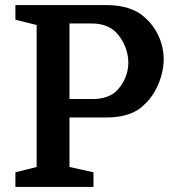

<svg xmlns="http://www.w3.org/2000/svg" viewBox="-20 -740 685 760"><path d="M401 -275C461 -275 515 -289 550 -325C597 -366 628 -441 628 -506C628 -570 599 -631 552 -672C519 -703 465 -720 402 -720H41V-662L125 -641V-79L41 -58V0H350V-58L255 -79V-275ZM255 -647H345C384 -647 419 -634 440 -611C468 -582 488 -537 488 -493C488 -444 467 -406 440 -379C421 -360 386 -348 349 -348H255Z"/></svg>

Font: Domine
Style: Bold
Weight: 700
Designer: Pablo Impallari, Rodrigo Fuenzalida, Brenda Gallo
Foundry: Pablo Impallari, Rodrigo Fuenzalida, Brenda Gallo
Version: Version 2.000